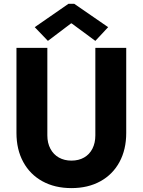

<svg xmlns="http://www.w3.org/2000/svg" viewBox="-20 -968 740 996"><path d="M65.4 -278.3V-719.7H225.6V-265.6Q225.6 -226.1 241.5 -196.3Q257.3 -166.5 285.6 -150.6Q314 -134.8 350.6 -134.8Q388.2 -134.8 416.3 -150.9Q444.3 -167 459.5 -196.8Q474.6 -226.6 474.6 -265.6V-719.7H634.8V-278.3Q634.8 -192.4 599.9 -127.7Q564.9 -63 500.7 -27.6Q436.5 7.8 350.6 7.8Q264.6 7.8 200.2 -27.6Q135.7 -63 100.6 -127.7Q65.4 -192.4 65.4 -278.3ZM160.2 -827.1 335 -948.2H365.2L541 -827.1L474.6 -755.9L351.6 -846.7H348.6L228.5 -755.9Z"/></svg>

Font: Reddit Sans Vanilla ExtraBold
Style: Regular
Weight: 800
Designer: Stephen Hutchings
Foundry: Reddit
Version: Version 1.013